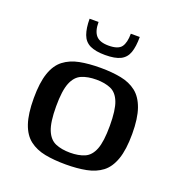

<svg xmlns="http://www.w3.org/2000/svg" viewBox="-110 -667 718 766"><g transform="rotate(20 249.5 -283.5)"><path d="M251 6Q201 6 162.5 -1.5Q124 -9 96.5 -30Q69 -51 55 -92Q41 -133 41 -199Q41 -265 55 -306Q69 -347 96.5 -368Q124 -389 162.5 -396.5Q201 -404 251 -404Q299 -404 337.5 -396.5Q376 -389 403 -368Q430 -347 444.5 -306Q459 -265 459 -199Q459 -132 444.5 -91Q430 -50 403 -29.5Q376 -9 337.5 -1.5Q299 6 251 6ZM251 -44Q287 -44 312.5 -55Q338 -66 351 -99Q364 -132 364 -199Q364 -266 351 -299Q338 -332 312.5 -343Q287 -354 251 -354Q215 -354 189 -343Q163 -332 149.5 -299Q136 -266 136 -199Q136 -132 149.5 -99Q163 -66 189 -55Q215 -44 251 -44ZM249 -458Q208 -458 184.5 -469.5Q161 -481 151.5 -507Q142 -533 142 -573H180Q180 -534 196 -516Q212 -498 249 -498Q290 -498 303.5 -516.5Q317 -535 317 -573H355Q355 -532 346 -506.5Q337 -481 314 -469.5Q291 -458 249 -458Z"/></g></svg>

Font: Genos Thin Medium
Style: Regular
Weight: 500
Version: Version 1.010